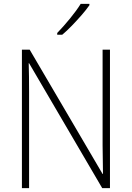

<svg xmlns="http://www.w3.org/2000/svg" viewBox="-20 -970 680 990"><path d="M547 0H507L130 -644H128Q129 -609 129.5 -574Q130 -539 130 -497V0H93V-714H133L509 -73H511Q511 -108 510 -148.5Q509 -189 509 -221V-714H547ZM441 -943Q425 -920 401 -892.5Q377 -865 351 -838Q325 -811 301 -791H275V-800Q307 -833 341 -874.5Q375 -916 396 -950H441Z"/></svg>

Font: Noto Sans Gurmukhi SemiCondensed ExtraLight
Style: Regular
Weight: 200
Width: 4
Designer: Jelle Bosma - Monotype Design Team
Foundry: Monotype Imaging Inc.
Version: Version 2.004; ttfautohint (v1.8.4.7-5d5b)